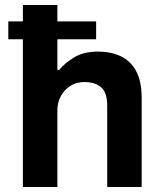

<svg xmlns="http://www.w3.org/2000/svg" viewBox="-20 -743 651 763"><path d="M71 0V-587H13V-658H71V-723H208V-658H362V-587H208V-465H215Q239 -494 276.5 -516Q314 -538 369 -538Q420 -538 459 -520Q498 -502 520.5 -461.5Q543 -421 543 -353V0H406V-324Q406 -375 382 -396Q358 -417 315 -417Q284 -417 260 -402Q236 -387 222 -361.5Q208 -336 208 -304V0Z"/></svg>

Font: Archivo VF Beta
Style: Regular
Weight: 400
Designer: Hector Gatti
Foundry: Omnibus-Type
Version: Version 1.002